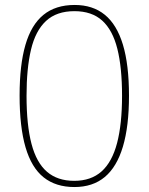

<svg xmlns="http://www.w3.org/2000/svg" viewBox="-20 -744 599 774"><path d="M280 10Q205 10 156 -29Q107 -68 83 -150Q59 -232 59 -359Q59 -482 82.5 -563Q106 -644 155 -684Q204 -724 281 -724Q354 -724 402.5 -684.5Q451 -645 475.5 -564Q500 -483 500 -358Q500 -235 475.5 -153Q451 -71 402.5 -30.5Q354 10 280 10ZM279 -15Q347 -15 389.5 -53Q432 -91 452 -167.5Q472 -244 472 -358Q472 -472 453 -547.5Q434 -623 392 -661Q350 -699 280 -699Q208 -699 165.5 -659.5Q123 -620 105 -544Q87 -468 87 -358Q87 -240 107 -164Q127 -88 169.5 -51.5Q212 -15 279 -15Z"/></svg>

Font: Noto Rashi Hebrew Thin
Style: Regular
Weight: 250
Version: Version 1.006